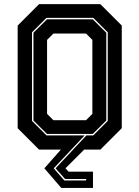

<svg xmlns="http://www.w3.org/2000/svg" viewBox="-20 -720 671 924"><path d="M463 -700 566 -597V-103L463 0H385L295 90L310 106H427.5V184.5H275L193.5 90L273 0H168L65 -103V-597L168 -700ZM203.5 -68.5H387.5L238.5 90L289.5 148.5H394.5V141.5H293L247.5 90L396 -68.5H429L498.5 -138V-564.5L429 -634H203.5L134 -564.5V-138ZM206 -75.5 141 -140V-562.5L206 -627H426.5L491.5 -562.5V-140L426.5 -75.5ZM237 -141.5H394L424.5 -172V-528L394 -558.5H237L206.5 -528V-172Z"/></svg>

Font: Tourney Expanded ExtraBold
Style: Regular
Weight: 800
Width: 7
Designer: Tyler Finck
Foundry: Etcetera Type Co
Version: Version 1.010; ttfautohint (v1.8.3)